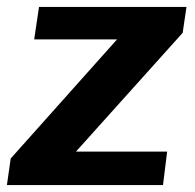

<svg xmlns="http://www.w3.org/2000/svg" viewBox="-23 -536 564 556"><path d="M-3 0H449L461 -97H197L506 -441L517 -516H90L76 -422H316L8 -77Z"/></svg>

Font: United Sans
Style: Bold Italic
Weight: 700
Italic angle: -8°
Designer: Pablo Impallari, Rodrigo Fuenzalida (Modified by Dan O. Williams)
Version: Version 1.000;PS 001.000;hotconv 1.0.88;makeotf.lib2.5.64775